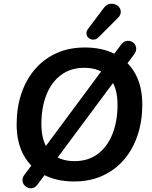

<svg xmlns="http://www.w3.org/2000/svg" viewBox="-20 -972 825 1039"><path d="M381 10Q287 10 217 -26Q147 -62 108.5 -131.5Q70 -201 70 -299Q70 -389 95.5 -465Q121 -541 169 -597Q217 -653 285 -684Q353 -715 439 -715Q534 -715 603.5 -679Q673 -643 711.5 -574Q750 -505 750 -407Q750 -316 724.5 -240Q699 -164 651 -108Q603 -52 535 -21Q467 10 381 10ZM383 -100Q458 -100 510 -139.5Q562 -179 589 -248Q616 -317 616 -405Q616 -506 568 -555.5Q520 -605 436 -605Q362 -605 310 -566Q258 -527 231 -458.5Q204 -390 204 -301Q204 -199 252 -149.5Q300 -100 383 -100ZM182 28Q171 42 157.5 45.5Q144 49 131.5 44Q119 39 110.5 28.5Q102 18 101.5 3.5Q101 -11 112 -26L173 -107L212 -160L536 -597L576 -651L635 -730Q647 -746 661 -749.5Q675 -753 688 -748.5Q701 -744 709 -733Q717 -722 717 -707.5Q717 -693 706 -678L647 -599L608 -545L284 -109L244 -55ZM514 -771Q501 -758 486.5 -757.5Q472 -757 461 -765.5Q450 -774 448 -787.5Q446 -801 456 -815L541 -928Q554 -946 570.5 -950Q587 -954 601.5 -949Q616 -944 625 -932.5Q634 -921 633.5 -905.5Q633 -890 618 -875Z"/></svg>

Font: Nunito ExtraLight
Style: Bold Italic
Weight: 700
Italic angle: -9°
Version: Version 3.602